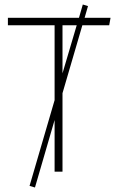

<svg xmlns="http://www.w3.org/2000/svg" viewBox="-20 -761 520 851"><path d="M464 -649H345L257 -348V0H222V-229L135 70L111 63L222 -317V-649H15V-682H330L347 -741L370 -734L355 -682H470ZM257 -436 320 -649H257Z"/></svg>

Font: Fira Sans UltraLight
Style: Regular
Weight: 200
Designer: Carrois Corporate & Edenspiekermann AG
Foundry: Carrois Corporate GbR & Edenspiekermann AG
Version: Version 4.106;PS 004.106;hotconv 1.0.70;makeotf.lib2.5.58329